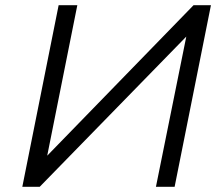

<svg xmlns="http://www.w3.org/2000/svg" viewBox="-20 -720 864 740"><path d="M66 0 206 -700H278L162 -120L726 -700H793L653 0H581L698 -579L133 0Z"/></svg>

Font: Montserrat
Style: Italic
Weight: 400
Italic angle: -11.3°
Designer: Julieta Ulanovsky
Foundry: Julieta Ulanovsky
Version: Version 9.000; ttfautohint (v1.8.4.7-5d5b)